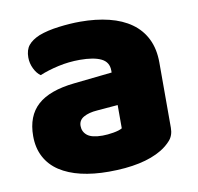

<svg xmlns="http://www.w3.org/2000/svg" viewBox="-64 -567 672 650"><g transform="rotate(-10 272.0 -242.5)"><path d="M260 -108Q277 -108 297.5 -111.5Q318 -115 328 -121V-201L256 -195Q228 -193 210 -183Q192 -173 192 -153Q192 -133 207.5 -120.5Q223 -108 260 -108ZM252 -501Q306 -501 350.5 -490Q395 -479 426.5 -456.5Q458 -434 475 -399.5Q492 -365 492 -318V-94Q492 -68 477.5 -51.5Q463 -35 443 -23Q378 16 260 16Q207 16 164.5 6Q122 -4 91.5 -24Q61 -44 44.5 -75Q28 -106 28 -147Q28 -216 69 -253Q110 -290 196 -299L327 -313V-320Q327 -349 301.5 -361.5Q276 -374 228 -374Q190 -374 154 -366Q118 -358 89 -346Q76 -355 67 -373.5Q58 -392 58 -412Q58 -438 70.5 -453.5Q83 -469 109 -480Q138 -491 177.5 -496Q217 -501 252 -501Z"/></g></svg>

Font: Baloo Bhai
Style: Regular
Weight: 400
Designer: Supriya Tembe, Noopur Datye and Ek Type
Foundry: Ek Type
Version: Version 1.100;PS 1.000;hotconv 1.0.88;makeotf.lib2.5.647800;